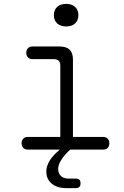

<svg xmlns="http://www.w3.org/2000/svg" viewBox="-20 -769 640 987"><path d="M511 -65Q525 -65 533.5 -56Q542 -47 542 -32.5Q542 -18 534 -9Q526 0 511 0H341Q311 27 295 53Q279 78 279 99Q279 122 293 135.5Q307 149 332 149H370Q382 149 388 155Q394 161 394 173.5Q394 186 388 192Q382 198 370 198H319Q273 198 245.5 174.5Q218 151 218 113Q218 83 239 51Q257 25 288 0H122Q108 0 99.5 -9Q91 -18 91 -32.5Q91 -47 99.5 -56Q108 -65 122 -65H290V-432Q290 -449 281.5 -457Q273 -465 256 -465H146Q132 -465 123.5 -474Q115 -483 115 -497.5Q115 -512 123.5 -521Q132 -530 146 -530H287Q321 -530 338 -513.5Q355 -497 355 -463V-65ZM320 -633Q291 -633 274 -648.5Q257 -664 257 -691Q257 -718 274 -733.5Q291 -749 320 -749Q349 -749 366 -733.5Q383 -718 383 -691Q383 -664 366 -648.5Q349 -633 320 -633Z"/></svg>

Font: Maple Mono ExtraLight
Style: Regular
Weight: 275
Monospace: yes
Designer: subframe7536
Version: Version 7.000